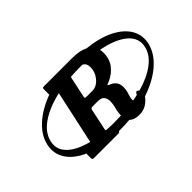

<svg xmlns="http://www.w3.org/2000/svg" viewBox="-61 -851 953 953"><g transform="rotate(-45 416.0 -374.0)"><path d="M784 -375Q771 -318.5 718.8 -273.2Q666.5 -228 586.5 -201.5Q572.5 -181.5 551.8 -168.8Q531 -156 502.5 -156Q466.5 -156 449.5 -174Q416.5 -171 383 -171Q377.5 -171 373 -171Q372 -164 360.5 -164H190Q180 -164 180 -174V-206.5Q118.5 -234 90.5 -277.8Q62.5 -321.5 74.5 -375Q86.5 -428.5 134.5 -472.2Q182.5 -516 257 -543.5Q256.5 -545.5 256.5 -550.5V-581Q256.5 -588.5 259 -590Q261.5 -591.5 269.5 -591.5H465Q518.5 -591.5 550.5 -575Q634 -566 690 -537.8Q746 -509.5 770.5 -467.5Q795 -425.5 784 -375ZM382 -405.5H421.5Q451.5 -405.5 474.8 -433.2Q498 -461 498 -496Q498 -523 477.5 -532.5Q471 -532.5 464.5 -532.5Q428.5 -532.5 395 -530Q394 -527.5 393.5 -525.5L370.5 -418Q368.5 -409 370.8 -407.2Q373 -405.5 382 -405.5ZM530 -236Q530 -231.5 531.5 -228.5Q547.5 -231.5 562.5 -235Q565.5 -238.5 568 -243.5Q571 -248.5 573.2 -249Q575.5 -249.5 581.5 -246.5L588.5 -241.5Q659.5 -261.5 704.8 -295.8Q750 -330 760 -375Q772.5 -429 727 -467.5Q681.5 -506 592 -522.5Q594.5 -512.5 594.5 -501Q594.5 -456.5 571.5 -426.8Q548.5 -397 512 -381Q504 -377.5 499.2 -376Q494.5 -374.5 494.5 -372Q494.5 -371 511 -363.5Q544 -348 544 -309.5Q544 -288.5 537 -268.5Q530 -248.5 530 -236ZM98 -375Q86.5 -325.5 123.2 -289Q160 -252.5 234.5 -234L295.5 -515Q213.5 -496.5 161.2 -460.2Q109 -424 98 -375ZM393.5 -217.5Q414.5 -217.5 435 -218.5Q435.5 -242.5 441.8 -264.2Q448 -286 448 -307.5Q448 -324 439 -337Q430 -350 403 -350H367.5Q360 -350 357.2 -347.5Q354.5 -345 353 -338.5L330 -229.5Q328 -221 331.5 -219.5Q343.5 -218.5 356 -218H362Q365.5 -218 367.5 -217.5Q380.5 -217.5 393.5 -217.5Z"/></g></svg>

Font: Besley* Narrow
Style: Bold Italic
Weight: 700
Width: 4
Italic angle: -13°
Designer: Owen Earl
Foundry: indestructible type*
Version: Version 3.000; ttfautohint (v1.8.3)